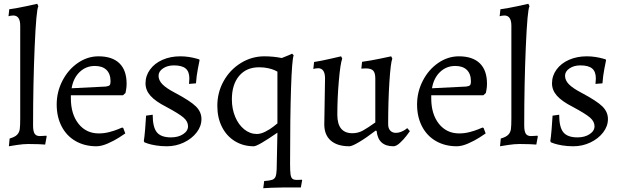

<svg xmlns="http://www.w3.org/2000/svg" viewBox="-20 -762 3285 1016"><path d="M87 -135V-626Q87 -680 50 -680Q43 -680 35 -678.5Q27 -677 25 -676Q25 -682 27 -694L29 -713Q72 -719 118 -729Q164 -739 177 -742L183 -729Q172 -712 163.5 -516Q155 -320 155 -98Q155 -68 163 -55Q171 -42 190 -42Q201 -42 211 -43Q221 -44 225 -44L227 -40L219 3Q210 2 185 1Q160 0 130 0Q104 0 70.5 5Q37 10 27 12L31 -29Q59 -37 70.5 -49Q82 -61 84.5 -78Q87 -95 87 -135Z M503 -56Q531 -56 558 -63Q585 -70 603 -77.5Q621 -85 626 -87L632 -85L643 -56Q636 -51 610.5 -34.5Q585 -18 551 -3Q517 12 490 12Q428 12 380 -15.5Q332 -43 306 -93.5Q280 -144 280 -209Q280 -276 310.5 -335Q341 -394 392 -429Q443 -464 501 -464Q574 -464 612 -427Q650 -390 650 -319Q650 -303 647.5 -288.5Q645 -274 644 -270L631 -258H355V-242Q355 -158 395.5 -107Q436 -56 503 -56ZM565 -331Q565 -371 543.5 -392Q522 -413 482 -413Q435 -413 401.5 -381Q368 -349 359 -295L540 -304Q555 -306 560 -311Q565 -316 565 -331Z M744 -9 741 -16Q744 -31 748 -78Q752 -125 753 -150L788 -155Q788 -89 810 -62Q832 -35 885 -35Q923 -35 949 -52Q975 -69 975 -94Q975 -119 951.5 -139.5Q928 -160 859 -197Q802 -226 776 -255.5Q750 -285 750 -321Q750 -361 774 -394Q798 -427 840 -445.5Q882 -464 934 -464Q958 -464 980 -460.5Q1002 -457 1016 -453Q1030 -449 1034 -448L1036 -443Q1034 -433 1027 -397.5Q1020 -362 1017 -321L980 -318Q980 -321 981 -330Q982 -339 982 -347Q982 -383 962.5 -399.5Q943 -416 900 -416Q866 -416 842.5 -400Q819 -384 819 -361Q819 -337 839.5 -316Q860 -295 906 -271Q987 -228 1016.5 -199Q1046 -170 1046 -132Q1046 -94 1020.5 -61Q995 -28 953 -8Q911 12 863 12Q831 12 804.5 7.5Q778 3 763 -2Q748 -7 744 -9Z M1444 135 1448 -60Q1344 12 1323 12Q1267 12 1223 -15Q1179 -42 1154.5 -90.5Q1130 -139 1130 -202Q1130 -273 1163.5 -333Q1197 -393 1254.5 -428.5Q1312 -464 1379 -464Q1426 -464 1471 -455Q1492 -463 1507 -469.5Q1522 -476 1526 -478L1534 -469Q1525 -447 1520 -294Q1515 -141 1515 106Q1515 144 1517.5 161Q1520 178 1527.5 184Q1535 190 1551 190Q1561 190 1568 189.5Q1575 189 1577 189L1579 191L1572 230H1480Q1451 230 1417 231.5Q1383 233 1373 234L1378 196Q1407 194 1420 189.5Q1433 185 1438 173Q1443 161 1444 135ZM1351 -406Q1284 -406 1245.5 -360.5Q1207 -315 1207 -236Q1207 -186 1224.5 -144Q1242 -102 1272.5 -77.5Q1303 -53 1339 -53Q1360 -53 1384.5 -65.5Q1409 -78 1426 -91.5Q1443 -105 1448 -109V-383Q1445 -385 1433 -390.5Q1421 -396 1399.5 -401Q1378 -406 1351 -406Z M1663 -401Q1656 -401 1648 -399.5Q1640 -398 1638 -397L1642 -434Q1681 -440 1726 -450.5Q1771 -461 1785 -464L1791 -452Q1781 -426 1773 -334Q1765 -242 1765 -155Q1765 -57 1845 -57Q1875 -57 1901 -71.5Q1927 -86 1966 -114V-346Q1966 -376 1955 -388Q1944 -400 1916 -400L1892 -399L1896 -435Q1940 -441 1988 -451Q2036 -461 2050 -464L2056 -452Q2047 -429 2040.5 -327Q2034 -225 2034 -105Q2034 -83 2045 -71Q2056 -59 2075 -59Q2089 -59 2102.5 -64.5Q2116 -70 2124.5 -76Q2133 -82 2135 -84L2149 -68Q2145 -62 2130.5 -43Q2116 -24 2096.5 -6Q2077 12 2062 12Q1981 12 1973 -69L1968 -71Q1920 -34 1881.5 -11Q1843 12 1829 12Q1765 12 1730.5 -18Q1696 -48 1696 -104L1700 -347Q1700 -401 1663 -401Z M2410 -56Q2438 -56 2465 -63Q2492 -70 2510 -77.5Q2528 -85 2533 -87L2539 -85L2550 -56Q2543 -51 2517.5 -34.5Q2492 -18 2458 -3Q2424 12 2397 12Q2335 12 2287 -15.5Q2239 -43 2213 -93.5Q2187 -144 2187 -209Q2187 -276 2217.5 -335Q2248 -394 2299 -429Q2350 -464 2408 -464Q2481 -464 2519 -427Q2557 -390 2557 -319Q2557 -303 2554.5 -288.5Q2552 -274 2551 -270L2538 -258H2262V-242Q2262 -158 2302.5 -107Q2343 -56 2410 -56ZM2472 -331Q2472 -371 2450.5 -392Q2429 -413 2389 -413Q2342 -413 2308.5 -381Q2275 -349 2266 -295L2447 -304Q2462 -306 2467 -311Q2472 -316 2472 -331Z M2686 -135V-626Q2686 -680 2649 -680Q2642 -680 2634 -678.5Q2626 -677 2624 -676Q2624 -682 2626 -694L2628 -713Q2671 -719 2717 -729Q2763 -739 2776 -742L2782 -729Q2771 -712 2762.5 -516Q2754 -320 2754 -98Q2754 -68 2762 -55Q2770 -42 2789 -42Q2800 -42 2810 -43Q2820 -44 2824 -44L2826 -40L2818 3Q2809 2 2784 1Q2759 0 2729 0Q2703 0 2669.5 5Q2636 10 2626 12L2630 -29Q2658 -37 2669.5 -49Q2681 -61 2683.5 -78Q2686 -95 2686 -135Z M2895 -9 2892 -16Q2895 -31 2899 -78Q2903 -125 2904 -150L2939 -155Q2939 -89 2961 -62Q2983 -35 3036 -35Q3074 -35 3100 -52Q3126 -69 3126 -94Q3126 -119 3102.5 -139.5Q3079 -160 3010 -197Q2953 -226 2927 -255.5Q2901 -285 2901 -321Q2901 -361 2925 -394Q2949 -427 2991 -445.5Q3033 -464 3085 -464Q3109 -464 3131 -460.5Q3153 -457 3167 -453Q3181 -449 3185 -448L3187 -443Q3185 -433 3178 -397.5Q3171 -362 3168 -321L3131 -318Q3131 -321 3132 -330Q3133 -339 3133 -347Q3133 -383 3113.5 -399.5Q3094 -416 3051 -416Q3017 -416 2993.5 -400Q2970 -384 2970 -361Q2970 -337 2990.5 -316Q3011 -295 3057 -271Q3138 -228 3167.5 -199Q3197 -170 3197 -132Q3197 -94 3171.5 -61Q3146 -28 3104 -8Q3062 12 3014 12Q2982 12 2955.5 7.5Q2929 3 2914 -2Q2899 -7 2895 -9Z"/></svg>

Font: Sahitya
Style: Regular
Weight: 400
Designer: Juan Pablo del Peral
Foundry: Juan Pablo del Peral (http://www.huertatipografica.com)
Version: Version 1.001;PS 001.000;hotconv 1.0.70;makeotf.lib2.5.58329